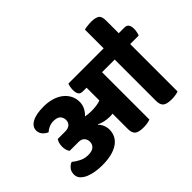

<svg xmlns="http://www.w3.org/2000/svg" viewBox="-161 -1127 1438 1438"><g transform="rotate(-45 558.0 -408.0)"><path d="M1014 -502V0Q1003 4 985 7.5Q967 11 943 11Q889 11 869.5 -6.5Q850 -24 850 -63V-502H716V0Q705 4 687 7.5Q669 11 645 11Q591 11 571.5 -6.5Q552 -24 552 -63V-227Q544 -225 536 -225Q528 -225 520 -225Q493 -225 466 -231Q439 -237 418 -248L416 -245Q432 -231 442 -207Q452 -183 452 -160Q452 -87 392.5 -47Q333 -7 224 -7Q190 -7 155 -12.5Q120 -18 91 -30Q62 -42 43.5 -61.5Q25 -81 25 -109Q25 -141 43 -161.5Q61 -182 81 -188Q102 -169 134.5 -152.5Q167 -136 205 -136Q244 -136 264 -152.5Q284 -169 284 -198Q284 -223 268.5 -240Q253 -257 222 -257H128Q120 -267 115 -283Q110 -299 110 -319Q110 -340 115 -356Q120 -372 128 -383H206Q238 -383 255.5 -398Q273 -413 273 -440Q273 -465 256.5 -483Q240 -501 198 -501Q175 -501 153 -491.5Q131 -482 115 -467Q89 -478 73.5 -497.5Q58 -517 58 -543Q58 -582 100.5 -606Q143 -630 224 -630Q272 -630 312 -618Q352 -606 380.5 -584Q409 -562 425 -531Q441 -500 441 -463Q441 -432 427 -404.5Q413 -377 391 -358Q422 -352 456 -352Q480 -352 504 -355Q528 -358 552 -366V-502H512Q487 -502 477 -517.5Q467 -533 467 -563Q467 -575 470 -593Q473 -611 478 -620H851V-818Q859 -821 882 -824Q905 -827 925 -827Q968 -827 989.5 -813.5Q1011 -800 1011 -756V-620H1071Q1095 -620 1105.5 -605Q1116 -590 1116 -561Q1116 -548 1112.5 -529.5Q1109 -511 1104 -502Z"/></g></svg>

Font: Baloo 2 ExtraBold
Style: Regular
Weight: 800
Designer: Sarang Kulkarni and Ek Type
Foundry: Ek Type
Version: Version 1.640;hotconv 1.0.111;makeotfexe 2.5.65597; ttfautoh